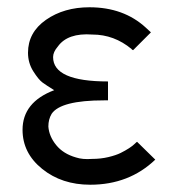

<svg xmlns="http://www.w3.org/2000/svg" viewBox="-20 -500 494 528"><path d="M42 -143Q42 -219 129 -252Q108 -265 97 -273Q86 -281 71.5 -304Q57 -327 57 -355Q57 -411 106.5 -445.5Q156 -480 226 -480Q320 -480 381 -424L395 -411L346 -362L344 -363Q342 -364 342 -365Q294 -405 234 -405Q166 -410 139 -372Q126 -357 126 -343Q126 -276 277 -276V-224H266Q147 -224 122 -187Q113 -172 113 -152Q115 -125 134.5 -101Q154 -77 189 -67Q207 -61 233 -63Q257 -63 278 -68Q299 -73 312 -79.5Q325 -86 335 -92.5Q345 -99 350.5 -104.5Q356 -110 357 -110L407 -61Q335 8 228 8Q150 8 96 -35.5Q42 -79 42 -143Z"/></svg>

Font: Coval
Style: ExtraLight
Weight: 250
Foundry: Context Ltd
Version: Version 001.000